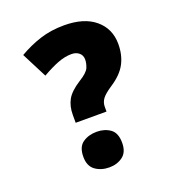

<svg xmlns="http://www.w3.org/2000/svg" viewBox="-133 -830 867 948"><g transform="rotate(-20 300.0 -356.0)"><path d="M199 -294Q199 -339 217.5 -372.5Q236 -406 288 -439Q332 -466 341 -488Q350 -510 350 -530Q350 -552 334.5 -565Q319 -578 295 -578Q261 -578 224 -564Q187 -550 138 -522L70 -655Q125 -687 182.5 -705.5Q240 -724 309 -724Q414 -724 472 -675Q530 -626 530 -546Q530 -488 506.5 -443.5Q483 -399 426 -362Q388 -337 374.5 -318.5Q361 -300 361 -277V-252H199ZM281 12Q238 12 207.5 -10Q177 -32 177 -81Q177 -133 207.5 -154Q238 -175 281 -175Q322 -175 351.5 -154Q381 -133 381 -81Q381 -32 351.5 -10Q322 12 281 12Z"/></g></svg>

Font: Noto Sans Mono Black
Style: Regular
Weight: 900
Designer: Monotype Design Team
Foundry: Monotype Imaging Inc.
Version: Version 2.014